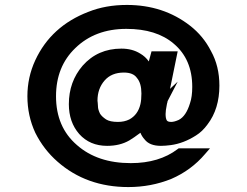

<svg xmlns="http://www.w3.org/2000/svg" viewBox="-20 -771 1001 778"><path d="M500 -13Q330 -13 213 -116Q157 -165 123 -233Q91 -302 91 -381Q91 -458 123 -527Q187 -665 338 -723Q408 -751 494 -751Q642 -751 750 -667Q804 -625 835 -564Q869 -503 869 -424Q869 -330 821 -267Q800 -238 774 -222Q724 -190 672 -183Q649 -180 632 -180Q586 -180 566 -206Q555 -218 549 -233Q521 -212 504 -202Q466 -180 414 -180Q344 -180 301 -228Q259 -276 259 -349Q259 -440 315 -505Q376 -574 472 -574Q516 -574 548 -554Q569 -542 583 -522Q586 -533 594 -563H700L669 -411L700 -440L659 -361Q659 -358 657 -352Q656 -348 656 -347Q651 -323 651 -309Q651 -291 656 -283Q660 -277 674 -277Q686 -277 704 -285Q734 -300 750 -353Q759 -379 759 -419Q759 -531 684 -594Q614 -654 492 -654Q365 -654 285 -576Q207 -501 207 -381Q207 -256 292 -183Q375 -110 510 -110Q625 -110 700 -167L704 -170H831Q831 -170 811 -147Q755 -81 674 -46Q592 -13 500 -13ZM375 -363Q375 -358 376 -354Q377 -348 377 -340Q377 -340 377 -339Q377 -328 385 -311Q392 -299 410 -287Q426 -277 458 -277Q484 -277 504 -287Q539 -306 549 -349Q553 -366 553 -392Q553 -434 535 -455Q520 -477 482 -477Q432 -477 404 -445Q375 -412 375 -363Z"/></svg>

Font: Teller
Style: Regular
Weight: 400
Version: Version 3.020;FEAKit 1.0